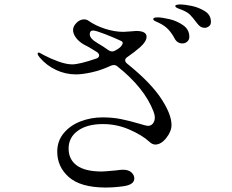

<svg xmlns="http://www.w3.org/2000/svg" viewBox="-20 -835 1040 862"><path d="M927 -737Q927 -723 917.5 -716.5Q908 -710 899 -710Q880 -710 866 -729Q845 -757 833 -769Q821 -781 796 -791Q790 -793 781.5 -796.5Q773 -800 770 -802.5Q767 -805 767 -808Q767 -815 791 -815Q808 -815 840 -808.5Q872 -802 899.5 -785Q927 -768 927 -737ZM830 -670Q830 -656 820.5 -648Q811 -640 799 -640Q776 -640 764 -662Q751 -687 734.5 -704Q718 -721 692 -733Q688 -735 678 -739.5Q668 -744 668 -749Q668 -757 687 -757Q707 -757 741 -749Q775 -741 802.5 -721.5Q830 -702 830 -670ZM542 -564Q542 -557 550 -550Q662 -460 709 -384Q750 -319 750 -274Q750 -245 726.5 -215.5Q703 -186 677 -186Q663 -186 649 -200Q617 -229 560.5 -253.5Q504 -278 442 -278Q371 -278 329.5 -248Q288 -218 288 -168Q288 -119 325 -92Q362 -65 437 -65Q448 -65 501 -70Q522 -73 532 -73Q557 -73 570 -61Q583 -49 583 -34Q583 -6 535 1Q493 7 452 7Q341 6 289 -40Q237 -86 237 -154Q237 -202 266 -237Q295 -272 341.5 -290Q388 -308 440 -308Q485 -308 522.5 -300.5Q560 -293 604 -280Q636 -270 645 -270Q658 -270 666.5 -280.5Q675 -291 675 -307Q675 -320 669 -335Q628 -441 507 -537Q500 -543 491 -543Q486 -543 478 -540Q432 -519 390.5 -510Q349 -501 321 -501Q274 -501 231.5 -521Q189 -541 159 -576Q149 -588 149 -593Q149 -599 154 -599Q157 -599 164.5 -594.5Q172 -590 176 -588Q206 -572 242 -559Q278 -546 304 -546Q336 -546 412 -572Q425 -576 425 -586Q425 -595 414 -602Q378 -625 355 -636Q333 -649 320.5 -666.5Q308 -684 308 -700Q308 -717 323.5 -732.5Q339 -748 357 -748Q369 -748 377 -742Q410 -719 452.5 -705.5Q495 -692 534 -692L566 -694L591 -696Q638 -696 638 -670Q638 -649 609 -623Q585 -602 552 -579Q542 -573 542 -564ZM468 -609Q476 -604 484 -604Q490 -604 497 -608Q518 -619 525 -629Q531 -637 531 -642Q531 -648 522 -652Q492 -666 451 -682Q410 -698 398 -698Q383 -698 383 -681Q383 -662 417 -642Q443 -627 468 -609Z"/></svg>

Font: Shippori Mincho B1
Style: Regular
Weight: 400
Designer: FONTDASU
Foundry: FONTDASU / Google Inc. / but / Adobe
Version: Version 3.110; ttfautohint (v1.8.3)